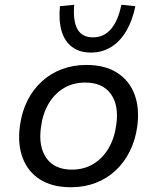

<svg xmlns="http://www.w3.org/2000/svg" viewBox="-20 -778 660 807"><path d="M278 9Q200 9 148.5 -23.5Q97 -56 75 -115Q53 -174 64 -251Q72 -309 95.5 -355.5Q119 -402 155.5 -435.5Q192 -469 239.5 -487Q287 -505 343 -505Q421 -505 472 -472.5Q523 -440 545 -382.5Q567 -325 557 -247Q549 -189 525.5 -142Q502 -95 465.5 -61Q429 -27 381.5 -9Q334 9 278 9ZM282 -65Q333 -65 372.5 -89Q412 -113 437 -156Q462 -199 469 -256Q480 -336 445.5 -383.5Q411 -431 338 -431Q287 -431 248 -407.5Q209 -384 184 -341.5Q159 -299 152 -242Q141 -161 175.5 -113Q210 -65 282 -65ZM362 -557Q314 -557 282.5 -581Q251 -605 238.5 -649Q226 -693 232 -752L292 -758Q286 -692 305 -656.5Q324 -621 371 -621Q417 -621 447 -656.5Q477 -692 490 -758L549 -752Q537 -693 511.5 -649Q486 -605 448 -581Q410 -557 362 -557Z"/></svg>

Font: Nunito Sans 7pt
Style: Italic
Weight: 400
Italic angle: -9°
Designer: Vernon Adams
Foundry: Vernon Adams
Version: Version 3.101;gftools[0.9.27]